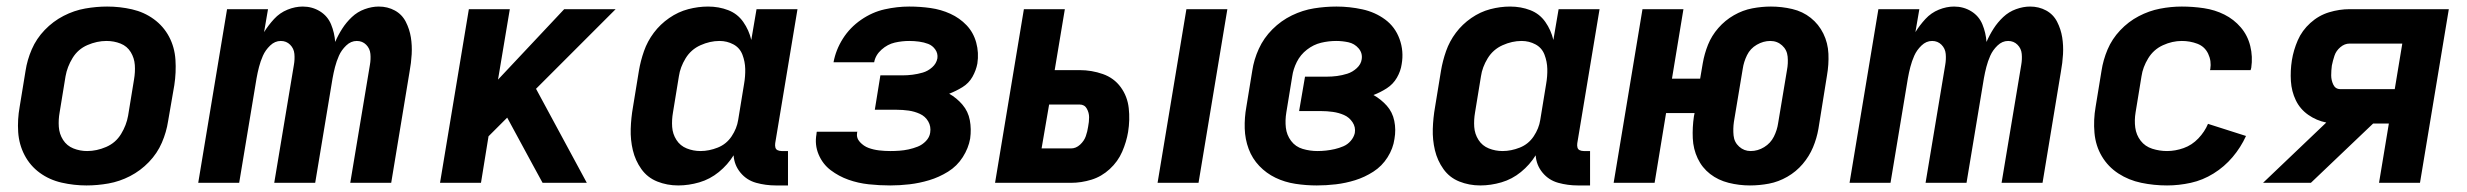

<svg xmlns="http://www.w3.org/2000/svg" viewBox="-20 -558 7528 586"><path d="M244 8Q277 8 311 2Q345 -4 377 -20.5Q409 -37 434.5 -63.5Q460 -90 474 -122.5Q488 -155 493 -188L512 -298Q518 -337 515.5 -375.5Q513 -414 496 -446Q479 -478 449.5 -499.5Q420 -521 383 -529.5Q346 -538 307 -538Q274 -538 240 -532Q206 -526 174 -509.5Q142 -493 116.5 -466.5Q91 -440 77 -407.5Q63 -375 58 -342L40 -232Q33 -193 35.5 -155Q38 -117 55 -84.5Q72 -52 101.5 -30.5Q131 -9 168.5 -0.5Q206 8 244 8ZM246 -97Q224 -97 204 -105Q184 -113 172.5 -131Q161 -149 159.5 -171Q158 -193 162 -215L180 -325Q185 -354 201.5 -381Q218 -408 247 -420.5Q276 -433 305 -433Q328 -433 348 -425Q368 -417 379 -399Q390 -381 391.5 -359.5Q393 -338 389 -315L371 -205Q366 -176 349.5 -149Q333 -122 304 -109.5Q275 -97 246 -97Z M585 0H710L763 -319Q766 -336 770.5 -353.5Q775 -371 782.5 -388Q790 -405 804.5 -419Q819 -433 837 -433Q854 -433 865.5 -421.5Q877 -410 878.5 -393.5Q880 -377 877 -360L817 0H942L995 -319Q998 -336 1002.5 -353.5Q1007 -371 1014.5 -388Q1022 -405 1036.5 -419Q1051 -433 1069 -433Q1086 -433 1097.5 -421.5Q1109 -410 1110.5 -393.5Q1112 -377 1109 -360L1049 0H1174L1230 -339Q1235 -366 1236.5 -392.5Q1238 -419 1234 -444Q1230 -469 1218.5 -491.5Q1207 -514 1185 -526Q1163 -538 1136 -538Q1115 -538 1093 -530Q1071 -522 1054 -506Q1037 -490 1024.5 -470.5Q1012 -451 1003 -430Q1001 -458 990.5 -483.5Q980 -509 956.5 -523.5Q933 -538 904 -538Q881 -538 857.5 -528.5Q834 -519 816.5 -500Q799 -481 786 -460L798 -530H673Z M1323 0H1448L1471 -142L1528 -199L1606 -55L1636 0H1771L1616 -287L1859 -530H1702L1500 -315L1536 -530H1411Z M2050 8Q2082 8 2114.5 -1.5Q2147 -11 2174 -33Q2201 -55 2219 -84Q2221 -54 2240 -31Q2259 -8 2288 0Q2317 8 2348 8H2385V-97H2366Q2359 -97 2353.5 -99.5Q2348 -102 2346.5 -108Q2345 -114 2346 -121L2414 -530H2289L2273 -436Q2266 -466 2248.5 -491Q2231 -516 2202.5 -527Q2174 -538 2141 -538Q2111 -538 2080.5 -530Q2050 -522 2022.5 -503Q1995 -484 1975.5 -458Q1956 -432 1945.5 -402Q1935 -372 1930 -342L1912 -232Q1906 -198 1905 -164.5Q1904 -131 1911.5 -99.5Q1919 -68 1937.5 -42Q1956 -16 1986 -4Q2016 8 2050 8ZM2118 -97Q2096 -97 2076 -105Q2056 -113 2044.5 -131Q2033 -149 2031.5 -170.5Q2030 -192 2034 -215L2052 -325Q2056 -353 2072.5 -380Q2089 -407 2118 -420Q2147 -433 2176 -433Q2199 -433 2218.5 -422.5Q2238 -412 2246 -391Q2254 -370 2254.5 -347.5Q2255 -325 2251 -302L2233 -192Q2229 -166 2213 -142Q2197 -118 2170.5 -107.5Q2144 -97 2118 -97Z M2697 8Q2726 8 2756 4.5Q2786 1 2816 -8Q2846 -17 2873.5 -34Q2901 -51 2918.5 -78.5Q2936 -106 2941 -135Q2945 -164 2940 -191Q2935 -218 2917.5 -238.5Q2900 -259 2877 -272Q2898 -280 2917.5 -292Q2937 -304 2948 -323.5Q2959 -343 2963 -364Q2968 -397 2959.5 -428Q2951 -459 2930 -481Q2909 -503 2880.5 -516Q2852 -529 2820 -533.5Q2788 -538 2755 -538Q2718 -538 2680 -529.5Q2642 -521 2608 -497.5Q2574 -474 2552.5 -440Q2531 -406 2524 -368H2648Q2652 -390 2670.5 -406.5Q2689 -423 2711 -428Q2733 -433 2755 -433Q2770 -433 2785 -431Q2800 -429 2813 -424Q2826 -419 2834.5 -407Q2843 -395 2841 -380Q2838 -364 2825 -352.5Q2812 -341 2796.5 -336.5Q2781 -332 2765.5 -330Q2750 -328 2734 -328H2667L2650 -223H2717Q2735 -223 2753 -220.5Q2771 -218 2787.5 -210.5Q2804 -203 2813 -187.5Q2822 -172 2819 -153Q2817 -139 2806 -127.5Q2795 -116 2781 -110.5Q2767 -105 2753 -102Q2739 -99 2725 -98Q2711 -97 2697 -97Q2680 -97 2663 -99Q2646 -101 2631 -106.5Q2616 -112 2604.5 -124.5Q2593 -137 2596 -154Q2596 -155 2597 -156H2473Q2472 -153 2472 -149Q2466 -116 2478.5 -86.5Q2491 -57 2515.5 -38.5Q2540 -20 2569.5 -9.5Q2599 1 2631.5 4.5Q2664 8 2697 8Z M3513 0H3638L3726 -530H3601ZM3017 0H3249Q3280 0 3311 -9.5Q3342 -19 3367 -42Q3392 -65 3405 -95Q3418 -125 3423 -155Q3429 -192 3425 -228Q3421 -264 3400.5 -292Q3380 -320 3346 -332Q3312 -344 3275 -344H3199L3230 -530H3105ZM3249 -105H3159L3182 -239H3275Q3290 -239 3297 -226.5Q3304 -214 3304 -200Q3304 -186 3301 -171Q3299 -157 3294 -142.5Q3289 -128 3276.5 -116.5Q3264 -105 3249 -105Z M3999 8Q4028 8 4057.5 4.5Q4087 1 4116 -8Q4145 -17 4171.5 -34Q4198 -51 4215 -78Q4232 -105 4236 -134Q4241 -162 4235.5 -189Q4230 -216 4212.5 -235.5Q4195 -255 4172 -268Q4193 -276 4212.5 -288.5Q4232 -301 4243.5 -321Q4255 -341 4258 -362Q4265 -402 4251.5 -439Q4238 -476 4207.5 -498.5Q4177 -521 4138 -529.5Q4099 -538 4059 -538Q4025 -538 3990.5 -532.5Q3956 -527 3923 -511Q3890 -495 3863.5 -468.5Q3837 -442 3822 -409Q3807 -376 3802 -342L3784 -232Q3778 -199 3779 -166Q3780 -133 3791 -103.5Q3802 -74 3823.5 -51.5Q3845 -29 3873 -15.5Q3901 -2 3933.5 3Q3966 8 3999 8ZM4001 -97Q3978 -97 3956 -103.5Q3934 -110 3920.5 -128Q3907 -146 3904.5 -168.5Q3902 -191 3906 -215L3924 -325Q3927 -347 3938 -369Q3949 -391 3969 -406.5Q3989 -422 4012 -427.5Q4035 -433 4058 -433Q4077 -433 4095.5 -429Q4114 -425 4126.5 -410.5Q4139 -396 4136 -377Q4134 -362 4121 -350Q4108 -338 4092 -333Q4076 -328 4060.5 -326Q4045 -324 4029 -324H3963L3945 -219H4012Q4030 -219 4048 -216.5Q4066 -214 4082 -207Q4098 -200 4108 -185Q4118 -170 4115 -152Q4112 -139 4102.5 -128Q4093 -117 4080 -111.5Q4067 -106 4054 -103Q4041 -100 4027.5 -98.5Q4014 -97 4001 -97Z M4498 8Q4530 8 4562.5 -1.5Q4595 -11 4622 -33Q4649 -55 4667 -84Q4669 -54 4688 -31Q4707 -8 4736 0Q4765 8 4796 8H4833V-97H4814Q4807 -97 4801.5 -99.5Q4796 -102 4794.5 -108Q4793 -114 4794 -121L4862 -530H4737L4721 -436Q4714 -466 4696.5 -491Q4679 -516 4650.5 -527Q4622 -538 4589 -538Q4559 -538 4528.5 -530Q4498 -522 4470.5 -503Q4443 -484 4423.5 -458Q4404 -432 4393.5 -402Q4383 -372 4378 -342L4360 -232Q4354 -198 4353 -164.5Q4352 -131 4359.5 -99.5Q4367 -68 4385.5 -42Q4404 -16 4434 -4Q4464 8 4498 8ZM4566 -97Q4544 -97 4524 -105Q4504 -113 4492.5 -131Q4481 -149 4479.5 -170.5Q4478 -192 4482 -215L4500 -325Q4504 -353 4520.5 -380Q4537 -407 4566 -420Q4595 -433 4624 -433Q4647 -433 4666.5 -422.5Q4686 -412 4694 -391Q4702 -370 4702.5 -347.5Q4703 -325 4699 -302L4681 -192Q4677 -166 4661 -142Q4645 -118 4618.5 -107.5Q4592 -97 4566 -97Z M5321 8Q5350 8 5379 2.5Q5408 -3 5435 -18.5Q5462 -34 5482 -57.5Q5502 -81 5513.5 -108.5Q5525 -136 5530 -165L5556 -327Q5562 -361 5560.5 -394Q5559 -427 5545 -455.5Q5531 -484 5506.5 -503.5Q5482 -523 5450 -530.5Q5418 -538 5385 -538Q5357 -538 5328 -532.5Q5299 -527 5272 -511.5Q5245 -496 5224.5 -472.5Q5204 -449 5193 -421.5Q5182 -394 5177 -365L5169 -318H5083L5118 -530H4993L4905 0H5030L5065 -213H5152L5150 -203Q5145 -169 5146.5 -136Q5148 -103 5161.5 -74.5Q5175 -46 5199.5 -27Q5224 -8 5256 0Q5288 8 5321 8ZM5323 -97Q5303 -97 5288 -110.5Q5273 -124 5271 -144.5Q5269 -165 5272 -186L5299 -348Q5302 -369 5312 -389.5Q5322 -410 5342 -421.5Q5362 -433 5383 -433Q5404 -433 5419 -419.5Q5434 -406 5436 -385.5Q5438 -365 5434 -344L5407 -182Q5404 -161 5394 -141Q5384 -121 5364.5 -109Q5345 -97 5323 -97Z M5625 0H5750L5803 -319Q5806 -336 5810.5 -353.5Q5815 -371 5822.5 -388Q5830 -405 5844.5 -419Q5859 -433 5877 -433Q5894 -433 5905.5 -421.5Q5917 -410 5918.5 -393.5Q5920 -377 5917 -360L5857 0H5982L6035 -319Q6038 -336 6042.5 -353.5Q6047 -371 6054.5 -388Q6062 -405 6076.5 -419Q6091 -433 6109 -433Q6126 -433 6137.5 -421.5Q6149 -410 6150.5 -393.5Q6152 -377 6149 -360L6089 0H6214L6270 -339Q6275 -366 6276.5 -392.5Q6278 -419 6274 -444Q6270 -469 6258.5 -491.5Q6247 -514 6225 -526Q6203 -538 6176 -538Q6155 -538 6133 -530Q6111 -522 6094 -506Q6077 -490 6064.5 -470.5Q6052 -451 6043 -430Q6041 -458 6030.5 -483.5Q6020 -509 5996.5 -523.5Q5973 -538 5944 -538Q5921 -538 5897.5 -528.5Q5874 -519 5856.5 -500Q5839 -481 5826 -460L5838 -530H5713Z M6594 8Q6630 8 6666.5 0Q6703 -8 6736 -28.5Q6769 -49 6794 -78.5Q6819 -108 6835 -143L6719 -180Q6709 -156 6689.5 -135.5Q6670 -115 6644.5 -106Q6619 -97 6594 -97Q6571 -97 6549 -104Q6527 -111 6513.5 -128.5Q6500 -146 6497 -168.5Q6494 -191 6498 -215L6516 -325Q6520 -353 6536.5 -380Q6553 -407 6581.5 -420Q6610 -433 6639 -433Q6664 -433 6686.5 -424.5Q6709 -416 6719.5 -394Q6730 -372 6726 -347L6725 -344H6849Q6850 -347 6851 -351Q6856 -385 6848 -417.5Q6840 -450 6819 -474.5Q6798 -499 6769 -513.5Q6740 -528 6706.5 -533Q6673 -538 6639 -538Q6606 -538 6572.5 -531.5Q6539 -525 6507.5 -508.5Q6476 -492 6451 -465.5Q6426 -439 6412.5 -407Q6399 -375 6394 -342L6376 -232Q6369 -192 6372.5 -152.5Q6376 -113 6395 -81Q6414 -49 6445.5 -28.5Q6477 -8 6515.5 0Q6554 8 6594 8Z M6887 0H7033L7223 -181H7271L7241 0H7366L7454 -530H7151Q7120 -530 7088.5 -520.5Q7057 -511 7031.5 -488Q7006 -465 6993 -435Q6980 -405 6975 -374Q6970 -342 6972 -310.5Q6974 -279 6987 -252Q7000 -225 7025 -207.5Q7050 -190 7080 -184ZM7289 -286H7123Q7108 -286 7101.5 -299.5Q7095 -313 7095 -328Q7095 -343 7097 -358Q7100 -373 7105 -388Q7110 -403 7123 -414Q7136 -425 7151 -425H7312Z"/></svg>

Font: Iosevka Sparkle
Style: Bold Italic
Weight: 700
Italic angle: -9°
Designer: Belleve Invis
Foundry: Belleve Invis
Version: Version 4.5.0; ttfautohint (v1.8.3)